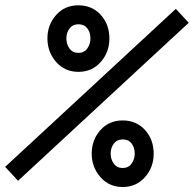

<svg xmlns="http://www.w3.org/2000/svg" viewBox="-57 -708 748 741"><path d="M621.6 -673.8 671.4 -620.1 12.7 -10.3 -37.1 -64ZM292 -559.1Q292 -583 280 -598.6Q268.1 -614.3 245.6 -614.3Q223.6 -614.3 211.4 -598.1Q199.2 -582 199.2 -559.6Q199.2 -537.1 211.4 -520.5Q223.6 -503.9 245.6 -503.9Q267.6 -503.9 279.8 -520.8Q292 -537.6 292 -559.1ZM126 -559.1Q126 -612.3 159.4 -649.9Q192.9 -687.5 245.6 -687.5Q298.3 -687.5 331.8 -650.6Q365.2 -613.8 365.2 -559.1Q365.2 -506.3 331.5 -468.5Q297.9 -430.7 245.6 -430.7Q193.4 -430.7 159.9 -468.5Q126.5 -506.3 126 -559.1ZM462.9 -114.7Q462.9 -138.7 450.9 -154.3Q439 -169.9 416.5 -169.9Q394.5 -169.9 382.3 -153.8Q370.1 -137.7 370.1 -115.2Q370.1 -92.8 382.3 -76.2Q394.5 -59.6 416.5 -59.6Q438.5 -59.6 450.7 -76.4Q462.9 -93.3 462.9 -114.7ZM296.9 -114.7Q296.9 -168 330.3 -205.6Q363.8 -243.2 416.5 -243.2Q469.2 -243.2 502.7 -206.3Q536.1 -169.4 536.1 -114.7Q536.1 -62 502.4 -24.2Q468.8 13.7 416.5 13.7Q364.3 13.7 330.8 -24.2Q297.4 -62 296.9 -114.7Z"/></svg>

Font: Anka/Coder
Style: Italic
Weight: 400
Italic angle: -12°
Monospace: yes
Version: Version 001.100